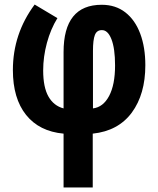

<svg xmlns="http://www.w3.org/2000/svg" viewBox="-20 -576 689 836"><path d="M130.9 -556.2 230 -497.1Q200.7 -449.7 184.3 -389.4Q168 -329.1 168 -269Q168 -196.3 190.9 -155.8Q213.9 -115.2 256.8 -104V-349.1Q256.8 -555.2 422.9 -555.2Q483.4 -555.2 525.9 -522Q568.4 -488.8 590.6 -429.4Q612.8 -370.1 612.8 -292Q612.8 -166 554 -85.9Q495.1 -5.9 383.8 5.9V240.2H256.8V5.9Q150.9 -3.9 93.5 -75.7Q36.1 -147.5 36.1 -271Q36.1 -428.7 130.9 -556.2ZM422.9 -444.8Q401.4 -444.8 393.1 -423.6Q384.8 -402.3 384.8 -355V-104Q429.2 -109.4 455.1 -158.2Q481 -207 481 -291Q481 -365.2 465.1 -405.5Q449.2 -445.8 422.9 -444.8Z"/></svg>

Font: Open Sans Condensed
Style: Bold
Weight: 700
Width: 3
Designer: Monotype Design Team
Foundry: Monotype Imaging Inc.
Version: Version 3.003; ttfautohint (v1.8.4)